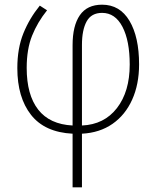

<svg xmlns="http://www.w3.org/2000/svg" viewBox="-20 -560 669 820"><path d="M150 -536 181 -516Q140 -465 117 -407.5Q94 -350 94 -270Q94 -155 143 -92Q192 -29 290 -24V-367Q290 -450 321 -495Q352 -540 416 -540Q492 -540 533 -471Q574 -402 574 -285Q574 -200 544.5 -134.5Q515 -69 460.5 -31Q406 7 330 11V240H290V11Q171 5 112.5 -69.5Q54 -144 54 -269Q54 -354 80 -418Q106 -482 150 -536ZM416 -505Q370 -505 350 -468.5Q330 -432 330 -368V-24Q425 -28 479.5 -98.5Q534 -169 534 -284Q534 -386 503 -445.5Q472 -505 416 -505Z"/></svg>

Font: Noto Sans Disp ExtLt
Style: Regular
Weight: 200
Designer: Monotype Design Team
Foundry: Monotype Imaging Inc.
Version: Version 2.000;GOOG;noto-source:20170915:90ef993387c0